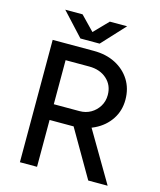

<svg xmlns="http://www.w3.org/2000/svg" viewBox="-127 -970 886 1061"><g transform="rotate(15 315.5 -439.5)"><path d="M89 0V-700H325Q395 -700 448.5 -672.5Q502 -645 532.5 -596.5Q563 -548 563 -484Q563 -421 530.5 -372Q498 -323 442 -295.5Q386 -268 316 -268H187V0ZM480 0 314 -286 392 -338 591 0ZM187 -358H334Q370 -358 398.5 -374.5Q427 -391 444.5 -419.5Q462 -448 462 -484Q462 -540 423 -575Q384 -610 322 -610H187ZM242 -747V-749L368 -879H467L345 -747ZM235 -747 113 -879H212L338 -749V-747Z"/></g></svg>

Font: Figtree Light Medium
Style: Regular
Weight: 500
Version: Version 2.001;gftools[0.9.30]